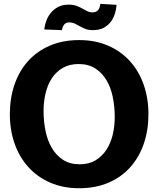

<svg xmlns="http://www.w3.org/2000/svg" viewBox="-20 -966 840 994"><path d="M390 8.5Q306.5 8.5 240 -20.5Q173.5 -49.5 127 -100.8Q80.5 -152 55.8 -222.2Q31 -292.5 31 -375Q31 -457.5 55 -527.8Q79 -598 124.8 -649.2Q170.5 -700.5 237.5 -729.5Q304.5 -758.5 390 -758.5Q473.5 -758.5 540 -729.5Q606.5 -700.5 652.8 -649.2Q699 -598 723.8 -527.8Q748.5 -457.5 748.5 -375Q748.5 -292.5 724.5 -222.2Q700.5 -152 654.8 -100.8Q609 -49.5 542.2 -20.5Q475.5 8.5 390 8.5ZM574 -360.5Q574 -413.5 564 -463Q554 -512.5 531.5 -550.5Q509 -588.5 473.5 -611.5Q438 -634.5 387 -634.5Q339 -634.5 304.5 -614.2Q270 -594 248 -560.2Q226 -526.5 215.8 -482.5Q205.5 -438.5 205.5 -391.5Q205.5 -337.5 215.8 -287.8Q226 -238 248.5 -199.8Q271 -161.5 306.5 -138.5Q342 -115.5 392.5 -115.5Q440.5 -115.5 474.8 -136.2Q509 -157 531.2 -191.2Q553.5 -225.5 563.8 -269.5Q574 -313.5 574 -360.5ZM209 -813.5Q211 -833.5 219 -856.2Q227 -879 242 -898Q257 -917 280 -929.5Q303 -942 334.5 -942Q359 -942 375.8 -935.8Q392.5 -929.5 406 -922Q419.5 -914.5 431.8 -908.2Q444 -902 459.5 -902Q470 -902 477 -905.5Q484 -909 488.8 -915Q493.5 -921 496 -929Q498.5 -937 500 -946L583.5 -941Q582 -919 575 -895.8Q568 -872.5 553.8 -853.5Q539.5 -834.5 517 -822.2Q494.5 -810 461 -810Q438 -810 422.2 -816.2Q406.5 -822.5 393.5 -830Q380.5 -837.5 367.2 -843.8Q354 -850 336.5 -850Q327.5 -850 321.5 -846.5Q315.5 -843 311.2 -837.5Q307 -832 304.5 -824.8Q302 -817.5 300 -810Z"/></svg>

Font: B612
Style: Bold
Weight: 700
Designer: Nicolas Chauveau, Thomas Paillot, Jonathan Favre-Lamarine, Jean-Luc Vinot
Foundry: AIRBUS
Version: Version 1.008